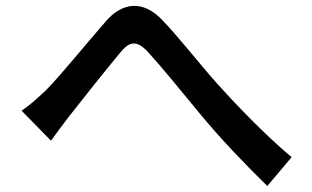

<svg xmlns="http://www.w3.org/2000/svg" viewBox="-20 -656 1040 640"><path d="M52 -287 150 -187C166 -209 189 -241 211 -269C253 -323 337 -428 381 -481C412 -519 436 -522 472 -484C517 -435 583 -354 648 -275C713 -196 801 -104 871 -36L952 -132C857 -212 759 -316 704 -377C647 -441 575 -533 522 -588C457 -658 386 -648 332 -584C268 -511 180 -402 132 -354C103 -327 79 -305 52 -287Z"/></svg>

Font: Noto Sans T Chinese Medium
Style: Regular
Weight: 500
Designer: Ryoko NISHIZUKA (kana & ideographs); Paul D. Hunt (Latin, Greek & Cyrillic); Wenlong ZHANG (bopomofo); Sandoll Communica
Foundry: Adobe Systems Incorporated
Version: Version 1.000;PS 1;hotconv 1.0.78;makeotf.lib2.5.61930